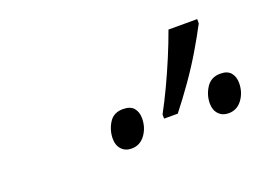

<svg xmlns="http://www.w3.org/2000/svg" viewBox="-47 -931 519 383"><g transform="rotate(-20 213.0 -739.0)"><path d="M261 -683Q273 -705 285.5 -731.5Q298 -758 309.5 -785.5Q321 -813 330 -838H391V-829Q379 -806 363 -779Q347 -752 328 -725Q309 -698 290 -674H261ZM180 -640Q167 -640 159 -648.5Q151 -657 151 -671Q151 -689 160.5 -704.5Q170 -720 190 -720Q206 -720 213 -711.5Q220 -703 220 -690Q220 -670 209 -655Q198 -640 180 -640ZM386 -640Q373 -640 365 -648.5Q357 -657 357 -671Q357 -689 367 -704.5Q377 -720 397 -720Q412 -720 419 -711.5Q426 -703 426 -690Q426 -670 415 -655Q404 -640 386 -640Z"/></g></svg>

Font: Noto Sans Display Light
Style: Italic
Weight: 300
Italic angle: -12°
Designer: Monotype Design Team
Foundry: Monotype Imaging Inc.
Version: Version 2.003